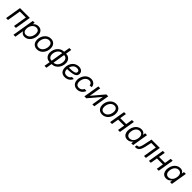

<svg xmlns="http://www.w3.org/2000/svg" viewBox="723 -3228 5933 5933"><g transform="rotate(45 3689.0 -262.0)"><path d="M538.1 -522.5 451.7 0H367.7L441.4 -443.4H179.7L106 0H22L108.4 -522.5Z M547.9 204.1 668 -522.5H750L737.8 -444.8H739.3Q757.8 -471.7 783.9 -491Q810.1 -510.3 842.3 -520.8Q874.5 -531.2 911.1 -531.2Q970.7 -531.2 1013.2 -505.1Q1055.7 -479 1078.6 -431.6Q1101.6 -384.3 1101.6 -319.8Q1101.6 -259.3 1083.3 -200.4Q1064.9 -141.6 1030 -94Q995.1 -46.4 945.3 -18.1Q895.5 10.3 832.5 10.3Q793.5 10.3 764.2 -1.7Q734.9 -13.7 714.4 -34.7Q693.8 -55.7 681.6 -83H679.7L631.8 204.1ZM821.3 -65.4Q868.7 -65.4 905.3 -87.4Q941.9 -109.4 967 -146Q992.2 -182.6 1004.9 -227.8Q1017.6 -272.9 1017.6 -319.3Q1017.6 -385.3 985.6 -420.7Q953.6 -456.1 896.5 -456.1Q848.6 -456.1 811.8 -434.1Q774.9 -412.1 749.5 -375.7Q724.1 -339.4 711.2 -294.7Q698.2 -250 698.2 -205.1Q698.2 -140.1 730.2 -102.8Q762.2 -65.4 821.3 -65.4Z M1375.5 11.7Q1311.5 11.7 1265.6 -15.4Q1219.7 -42.5 1194.8 -91.3Q1169.9 -140.1 1169.9 -205.1Q1169.9 -267.1 1189.9 -325.9Q1210 -384.8 1247.6 -431.4Q1285.2 -478 1337.9 -505.6Q1390.6 -533.2 1455.6 -533.2Q1519.5 -533.2 1565.7 -505.9Q1611.8 -478.5 1636.5 -429.2Q1661.1 -379.9 1661.1 -314.5Q1661.1 -252 1641.1 -193.4Q1621.1 -134.8 1583.3 -88.4Q1545.4 -42 1492.9 -15.1Q1440.4 11.7 1375.5 11.7ZM1377.9 -64.5Q1426.8 -64.5 1463.9 -86.4Q1501 -108.4 1526.4 -145.3Q1551.8 -182.1 1564.7 -226.6Q1577.6 -271 1577.6 -315.9Q1577.6 -358.9 1563.5 -390.6Q1549.3 -422.4 1521.7 -439.7Q1494.1 -457 1453.1 -457Q1405.8 -457 1368.7 -435.1Q1331.5 -413.1 1306.2 -376.5Q1280.8 -339.8 1267.3 -294.9Q1253.9 -250 1253.9 -203.6Q1253.9 -140.1 1285.2 -102.3Q1316.4 -64.5 1377.9 -64.5Z M1936.5 11.7Q1867.7 11.7 1817.1 -22.9Q1766.6 -57.6 1743.9 -118.7Q1721.2 -179.7 1733.9 -259.8Q1747.6 -340.3 1788.3 -401.9Q1829.1 -463.4 1890.4 -498.3Q1951.7 -533.2 2026.9 -533.2H2110.8Q2180.2 -533.2 2230.5 -498.3Q2280.8 -463.4 2303.5 -401.9Q2326.2 -340.3 2313 -259.8Q2299.8 -179.7 2259 -118.7Q2218.3 -57.6 2157.2 -22.9Q2096.2 11.7 2020.5 11.7ZM1948.7 -62.5H2032.7Q2083 -62.5 2123.8 -87.9Q2164.6 -113.3 2191.7 -157.7Q2218.8 -202.1 2228.5 -259.8Q2237.8 -317.9 2225.3 -363Q2212.9 -408.2 2180.9 -434.1Q2148.9 -460 2099.1 -460H2014.6Q1964.8 -460 1923.8 -434.1Q1882.8 -408.2 1855.5 -363Q1828.1 -317.9 1818.4 -259.8Q1809.1 -202.1 1821.5 -157.7Q1834 -113.3 1866.2 -87.9Q1898.4 -62.5 1948.7 -62.5ZM1904.8 204.1 2059.1 -727.5H2143.1L1988.8 204.1Z M2591.3 11.7Q2530.3 11.7 2483.9 -12Q2437.5 -35.6 2411.9 -84.7Q2386.2 -133.8 2386.2 -208.5Q2386.2 -280.3 2408.2 -340.1Q2430.2 -399.9 2469.5 -443.4Q2508.8 -486.8 2561.3 -510.5Q2613.8 -534.2 2675.3 -534.2Q2728 -534.2 2767.1 -516.8Q2806.2 -499.5 2828.1 -467Q2850.1 -434.6 2850.1 -389.2Q2850.1 -342.3 2825.7 -309.8Q2801.3 -277.3 2751.7 -257.6Q2702.1 -237.8 2626.2 -228.8Q2550.3 -219.7 2447.3 -219.7L2459 -289.1Q2548.3 -289.1 2607.7 -294.7Q2667 -300.3 2701.7 -312.3Q2736.3 -324.2 2751 -343.3Q2765.6 -362.3 2765.6 -388.7Q2765.6 -420.9 2740 -439.5Q2714.4 -458 2666.5 -458Q2614.3 -458 2576.7 -436Q2539.1 -414.1 2515.4 -377.4Q2491.7 -340.8 2480.2 -295.9Q2468.8 -251 2468.8 -204.6Q2468.8 -168 2480 -135.5Q2491.2 -103 2519 -83.3Q2546.9 -63.5 2596.2 -63.5Q2651.9 -63.5 2692.4 -88.4Q2732.9 -113.3 2751.5 -152.8L2834.5 -147.9Q2806.6 -76.2 2743.2 -32.2Q2679.7 11.7 2591.3 11.7Z M3128.9 11.7Q3065.9 11.7 3019.5 -15.1Q2973.1 -42 2948 -90.3Q2922.9 -138.7 2922.9 -203.1Q2922.9 -264.6 2942.9 -323.5Q2962.9 -382.3 3000.2 -429.7Q3037.6 -477.1 3090.3 -505.1Q3143.1 -533.2 3209 -533.2Q3252 -533.2 3287.6 -520.3Q3323.2 -507.3 3349.1 -484.1Q3375 -460.9 3388.9 -429.2Q3402.8 -397.5 3403.3 -359.4L3318.8 -355Q3317.9 -377.4 3310.5 -396Q3303.2 -414.6 3289.6 -428.2Q3275.9 -441.9 3255.4 -449.5Q3234.9 -457 3206.5 -457Q3159.2 -457 3122.3 -435.5Q3085.4 -414.1 3059.8 -377.4Q3034.2 -340.8 3021 -296.1Q3007.8 -251.5 3007.8 -204.6Q3007.8 -162.6 3021.2 -130.9Q3034.7 -99.1 3062.3 -81.8Q3089.8 -64.5 3131.3 -64.5Q3160.2 -64.5 3184.3 -71.8Q3208.5 -79.1 3228 -93Q3247.6 -106.9 3262.5 -126.2Q3277.3 -145.5 3287.1 -168.5L3371.6 -162.1Q3358.9 -124.5 3335.4 -92.8Q3312 -61 3280.3 -37.6Q3248.5 -14.2 3210.2 -1.2Q3171.9 11.7 3128.9 11.7Z M3877 0H3793L3856.9 -386.2H3854.5L3527.3 0H3444.3L3530.8 -522.5H3614.7L3550.8 -135.3H3553.2L3880.9 -522.5H3963.9Z M4225.6 11.7Q4161.6 11.7 4115.7 -15.4Q4069.8 -42.5 4044.9 -91.3Q4020 -140.1 4020 -205.1Q4020 -267.1 4040 -325.9Q4060.1 -384.8 4097.7 -431.4Q4135.3 -478 4188 -505.6Q4240.7 -533.2 4305.7 -533.2Q4369.6 -533.2 4415.8 -505.9Q4461.9 -478.5 4486.6 -429.2Q4511.2 -379.9 4511.2 -314.5Q4511.2 -252 4491.2 -193.4Q4471.2 -134.8 4433.3 -88.4Q4395.5 -42 4343 -15.1Q4290.5 11.7 4225.6 11.7ZM4228 -64.5Q4276.9 -64.5 4314 -86.4Q4351.1 -108.4 4376.5 -145.3Q4401.9 -182.1 4414.8 -226.6Q4427.7 -271 4427.7 -315.9Q4427.7 -358.9 4413.6 -390.6Q4399.4 -422.4 4371.8 -439.7Q4344.2 -457 4303.2 -457Q4255.9 -457 4218.8 -435.1Q4181.6 -413.1 4156.2 -376.5Q4130.9 -339.8 4117.4 -294.9Q4104 -250 4104 -203.6Q4104 -140.1 4135.3 -102.3Q4166.5 -64.5 4228 -64.5Z M4983.4 -308.1 4970.7 -229.5H4669.9L4683.1 -308.1ZM4738.3 -522.5 4651.9 0H4567.9L4654.3 -522.5ZM5084.5 -522.5 4998 0H4913.6L5000 -522.5Z M5325.2 10.3Q5258.3 10.3 5213.1 -23.9Q5168 -58.1 5149.9 -119.1Q5131.8 -180.2 5144.5 -260.7Q5158.2 -342.3 5196.5 -403.1Q5234.9 -463.9 5291.5 -497.6Q5348.1 -531.2 5415 -531.2Q5453.1 -531.2 5482.4 -520Q5511.7 -508.8 5531.7 -489Q5551.8 -469.2 5562.5 -443.8H5564.9L5578.1 -522.5H5660.6L5574.2 0H5492.2L5504.9 -79.6H5502Q5481 -52.7 5454.3 -32.5Q5427.7 -12.2 5395.5 -1Q5363.3 10.3 5325.2 10.3ZM5350.6 -65.4Q5398.9 -65.4 5438 -89.8Q5477.1 -114.3 5503.2 -158.4Q5529.3 -202.6 5538.6 -261.2Q5548.3 -320.3 5536.9 -364Q5525.4 -407.7 5494.6 -431.9Q5463.9 -456.1 5415.5 -456.1Q5369.1 -456.1 5330.8 -433.1Q5292.5 -410.2 5266.4 -366.7Q5240.2 -323.2 5230 -261.2Q5219.7 -199.7 5231.7 -155.8Q5243.7 -111.8 5274.2 -88.6Q5304.7 -65.4 5350.6 -65.4Z M5647.5 0 5660.2 -78.6H5679.7Q5704.6 -78.6 5722.2 -86.7Q5739.7 -94.7 5753.7 -117.2Q5767.6 -139.6 5780.3 -181.6Q5793 -223.6 5806.6 -292L5855 -522.5H6219.2L6132.8 0H6048.3L6122.1 -443.4H5921.9L5882.8 -260.7Q5863.8 -170.9 5838.6 -113.3Q5813.5 -55.7 5774.9 -27.8Q5736.3 0 5676.3 0Z M6678.7 -308.1 6666 -229.5H6365.2L6378.4 -308.1ZM6433.6 -522.5 6347.2 0H6263.2L6349.6 -522.5ZM6779.8 -522.5 6693.4 0H6608.9L6695.3 -522.5Z M7020.5 10.3Q6953.6 10.3 6908.4 -23.9Q6863.3 -58.1 6845.2 -119.1Q6827.1 -180.2 6839.8 -260.7Q6853.5 -342.3 6891.8 -403.1Q6930.2 -463.9 6986.8 -497.6Q7043.5 -531.2 7110.4 -531.2Q7148.4 -531.2 7177.7 -520Q7207 -508.8 7227.1 -489Q7247.1 -469.2 7257.8 -443.8H7260.3L7273.4 -522.5H7356L7269.5 0H7187.5L7200.2 -79.6H7197.3Q7176.3 -52.7 7149.7 -32.5Q7123 -12.2 7090.8 -1Q7058.6 10.3 7020.5 10.3ZM7045.9 -65.4Q7094.2 -65.4 7133.3 -89.8Q7172.4 -114.3 7198.5 -158.4Q7224.6 -202.6 7233.9 -261.2Q7243.7 -320.3 7232.2 -364Q7220.7 -407.7 7189.9 -431.9Q7159.2 -456.1 7110.8 -456.1Q7064.5 -456.1 7026.1 -433.1Q6987.8 -410.2 6961.7 -366.7Q6935.5 -323.2 6925.3 -261.2Q6915 -199.7 6927 -155.8Q6939 -111.8 6969.5 -88.6Q7000 -65.4 7045.9 -65.4Z"/></g></svg>

Font: Inter 28pt
Style: Italic
Weight: 400
Italic angle: -9.3988°
Designer: Rasmus Andersson
Foundry: rsms
Version: Version 4.001;git-66647c0bb